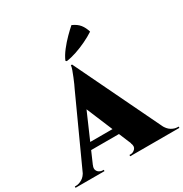

<svg xmlns="http://www.w3.org/2000/svg" viewBox="-252 -1117 1224 1281"><g transform="rotate(-30 360.0 -477.0)"><path d="M351 -724 697 -6H457L264 -468ZM136 -73Q127 -53 132 -39Q137 -25 149.5 -17.5Q162 -10 174 -10H183V0H-40V-10Q-40 -10 -35.5 -10Q-31 -10 -31 -10Q-8 -10 16.5 -24.5Q41 -39 57 -73ZM351 -724V-568L105 -3H24L285 -575Q290 -584 298.5 -603.5Q307 -623 316.5 -646Q326 -669 333.5 -690Q341 -711 342 -724ZM433 -216V-166H150V-216ZM428 -73H664Q681 -39 705 -24.5Q729 -10 752 -10Q752 -10 756 -10Q760 -10 760 -10V0H381V-10H390Q410 -10 425.5 -26.5Q441 -43 428 -73ZM325 -768Q339 -801 367 -837Q395 -873 426 -904Q457 -935 479 -954Q516 -938 535.5 -913.5Q555 -889 565 -854Q533 -833 492.5 -813.5Q452 -794 410.5 -780Q369 -766 332 -761Z"/></g></svg>

Font: Cinzel Black
Style: Regular
Weight: 900
Designer: Natanael Gama
Version: Version 2.000